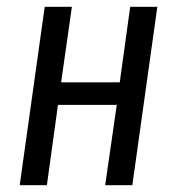

<svg xmlns="http://www.w3.org/2000/svg" viewBox="-20 -546 522 566"><path d="M290 0 324.2 -236.8H150.9L118.2 0H38.1L111.8 -525.9H191.9L160.2 -303.2H333L363.8 -525.9H443.8L370.1 0Z"/></svg>

Font: Fira Sans Compressed Book
Style: Italic
Weight: 350
Width: 3
Italic angle: -8°
Designer: Carrois Corporate & Edenspiekermann AG
Foundry: Carrois Corporate GbR & Edenspiekermann AG
Version: Version 4.203;PS 004.203;hotconv 1.0.88;makeotf.lib2.5.64775